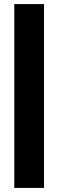

<svg xmlns="http://www.w3.org/2000/svg" viewBox="-20 -820 286 940"><path d="M50 100H195.5V-800H50Z"/></svg>

Font: MCL Standard Bold
Style: Regular
Weight: 700
Designer: Květoslav Bartoš
Foundry: Florian Karsten
Version: Version 1.001;Glyphs 3.2.3 (3260)